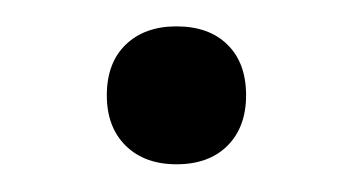

<svg xmlns="http://www.w3.org/2000/svg" viewBox="-20 -524 261 142"><path d="M110.5 -402.5Q87 -402.5 73 -416.2Q59 -430 59 -453.5Q59 -477.5 73 -491Q87 -504.5 110.5 -504.5Q134.5 -504.5 148.2 -491Q162 -477.5 162 -453.5Q162 -430 148.2 -416.2Q134.5 -402.5 110.5 -402.5Z"/></svg>

Font: Heraclito ExtraLight
Style: Regular
Weight: 200
Designer: Kostas Bartsokas (font) & Cristiano Sobral (main changes)
Foundry: Kostas Bartsokas (font) & Cristiano Sobral (main changes)
Version: Version 1.00;July 8, 2020;FontCreator 13.0.0.2655 64-bit